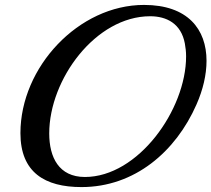

<svg xmlns="http://www.w3.org/2000/svg" viewBox="-20 -728 859 780"><path d="M778 -303C805 -364 819 -425 819 -481C819 -609 743 -708 565 -708C300 -708 63 -456 63 -187C63 -27 163 32 311 32C527 32 694 -112 778 -303ZM731 -551C734 -535 736 -517 736 -499C736 -282 541 -9 325 -9C219 -9 180 -89 180 -186C180 -406 369 -662 590 -662C657 -662 716 -632 731 -551Z"/></svg>

Font: Playball
Style: Regular
Weight: 400
Designer: Robert E. Leuschke
Foundry: Robert E. Leuschke
Version: Version 1.001